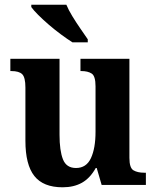

<svg xmlns="http://www.w3.org/2000/svg" viewBox="-20 -786 664 816"><path d="M246 10Q164 10 126 -38Q88 -86 88 -188V-414Q88 -457 74.5 -470.5Q61 -484 28 -484H24V-536H233V-213Q233 -146 247.5 -109Q262 -72 303 -72Q347 -72 366.5 -114Q386 -156 386 -226V-419Q386 -463 369.5 -473.5Q353 -484 326 -484H322V-536H530V-115Q530 -72 547.5 -62Q565 -52 592 -52H600V0H412L391 -72H387Q363 -29 328.5 -9.5Q294 10 246 10ZM288 -606Q266 -620 239.5 -639.5Q213 -659 187.5 -681Q162 -703 142 -723Q122 -743 113 -756V-766H262Q271 -744 287.5 -717Q304 -690 322 -664Q340 -638 353 -619V-606Z"/></svg>

Font: Noto Serif Lao SemiCondensed
Style: Bold
Weight: 700
Width: 4
Designer: Monotype Design Team
Foundry: Monotype Imaging Inc.
Version: Version 2.003; ttfautohint (v1.8.4.7-5d5b)